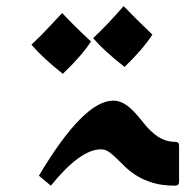

<svg xmlns="http://www.w3.org/2000/svg" viewBox="-20 -582 591 612"><path d="M538.1 9.8Q498 9.8 469 1.2Q439.9 -7.3 418.5 -20.3Q397 -33.2 381.3 -48.1Q365.7 -63 352.8 -75.9Q339.8 -88.9 327.9 -97.4Q315.9 -106 301.8 -106Q235.8 -106 142.1 9.8L104 -22Q246.6 -261.2 340.8 -261.2Q363.8 -261.2 385 -245.6Q406.2 -230 433.1 -195.8Q459.5 -161.6 484.4 -145.8Q509.3 -129.9 538.1 -129.9Q550.8 -129.9 550.8 -118.2V-2.9Q550.8 9.8 538.1 9.8ZM270 -449.7Q240.2 -403.8 180.2 -346.7Q117.2 -396.5 80.1 -439.5Q106.4 -463.9 132.3 -491.7Q158.2 -519.5 178.2 -540.5Q212.9 -502.9 270 -449.7ZM465.8 -471.7Q434.1 -423.3 377 -368.7Q313.5 -418 276.9 -460.4Q321.8 -502.4 374 -562.5Q411.6 -523.4 465.8 -471.7Z"/></svg>

Font: Droid Arabic Naskh
Style: Bold
Weight: 700
Designer: Pascal Zoghbi
Foundry: Ascender Corporation
Version: Version 1.00